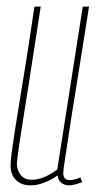

<svg xmlns="http://www.w3.org/2000/svg" viewBox="-20 -550 298 580"><path d="M72 10Q45 10 28.5 -6Q12 -22 12 -50Q12 -63 15 -86Q18 -109 23.5 -146Q29 -183 38 -236.5Q47 -290 58.5 -362.5Q70 -435 84 -530H103Q82 -394 68.5 -307Q55 -220 47 -170.5Q39 -121 36 -98Q33 -75 32 -67.5Q31 -60 31 -56Q31 -36 42.5 -21.5Q54 -7 76 -7Q88 -7 100.5 -10.5Q113 -14 126.5 -21Q140 -28 153 -38L230 -530H249Q227 -389 212 -297.5Q197 -206 189 -152.5Q181 -99 177 -73.5Q173 -48 172 -39Q171 -30 171 -27Q171 -19 175 -12.5Q179 -6 192 -6Q197 -6 205.5 -8Q214 -10 223 -14L228 0Q219 4 207.5 7Q196 10 190 10Q176 10 166 3Q156 -4 154 -20Q140 -10 126 -3.5Q112 3 99 6.5Q86 10 72 10Z"/></svg>

Font: Georama
Style: Italic
Weight: 400
Width: 2
Italic angle: -9°
Designer: Jean-Baptiste Levee
Foundry: Production Type
Version: Version 1.000